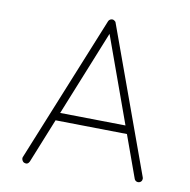

<svg xmlns="http://www.w3.org/2000/svg" viewBox="-77 -737 827 836"><g transform="rotate(10 336.0 -319.5)"><path d="M83 20.5C93.8 24.9 101.6 22 106.9 11.2L186 -185.1L502.4 -180.2L569.8 6.3C573.2 15.6 583.5 20 592.8 16.6C602.1 13.2 606.4 2.9 603 -6.3L369.6 -648.9C368.7 -652.8 365.7 -655.8 361.3 -658.2C353 -663.6 340.8 -659.2 336.4 -649.9L73.7 -3.4C69.8 4.9 74.7 16.1 83 20.5ZM489.7 -215.8 200.2 -220.2 352.1 -596.7Z"/></g></svg>

Font: Mikhak ExtraLight
Style: Regular
Weight: 200
Designer: Amin Abedi
Version: Version 3.2